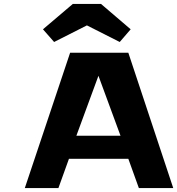

<svg xmlns="http://www.w3.org/2000/svg" viewBox="-20 -963 907 983"><path d="M107 0 339 -693H637L867 0H691L637 -150H333L279 0ZM371 -268H597L484 -575ZM200 -813 353 -943H497L649 -813L593 -748L425 -833L257 -748Z"/></svg>

Font: Fix15 Mono
Style: Bold
Weight: 700
Designer: Carrois Corporate & Edenspiekermann AG
Foundry: Carrois Corporate GbR & Edenspiekermann AG
Version: Version 3.206